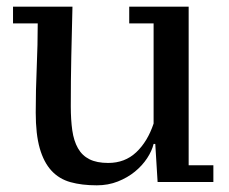

<svg xmlns="http://www.w3.org/2000/svg" viewBox="-20 -545 687 575"><path d="M87 -208Q87 -274 90 -343Q93 -412 93 -475H19V-525H197Q195 -447 193.5 -375.5Q192 -304 192 -227Q192 -186 196.5 -154.5Q201 -123 213.5 -101Q226 -79 248 -68Q270 -57 304 -57Q354 -57 388 -89Q422 -121 440 -175V-475H367V-525H545V-50H619V0H452L445 -114H440Q435 -93 420.5 -71Q406 -49 384 -31Q362 -13 333 -1.5Q304 10 270 10Q225 10 191 0.5Q157 -9 134 -34Q111 -59 99 -101Q87 -143 87 -208Z"/></svg>

Font: PT Serif Caption
Style: Regular
Weight: 400
Designer: A.Korolkova, O.Umpeleva, V.Yefimov
Foundry: ParaType Ltd
Version: Version 1.000W OFL